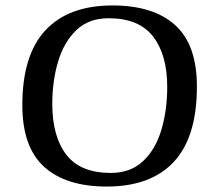

<svg xmlns="http://www.w3.org/2000/svg" viewBox="-20 -672 793 705"><path d="M372 13Q222 13 142 -59.5Q62 -132 62 -286Q62 -470 147 -561Q232 -652 393 -652Q543 -652 623 -580Q703 -508 703 -354Q703 -169 618.5 -78Q534 13 372 13ZM387 -37Q459 -37 505 -80Q551 -123 572.5 -195Q594 -267 594 -353Q594 -471 542 -538Q490 -605 379 -605Q306 -605 260.5 -561.5Q215 -518 193.5 -446.5Q172 -375 172 -290Q172 -171 223.5 -104Q275 -37 387 -37Z"/></svg>

Font: BriemHand
Style: Regular
Weight: 400
Designer: Gunnlaugur SE Briem, Eben Sorkin
Foundry: Sorkin Type
Version: Version 1.001; ttfautohint (v1.8.4.7-5d5b)